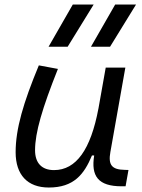

<svg xmlns="http://www.w3.org/2000/svg" viewBox="-20 -815 626 845"><path d="M194.8 10.3C304.7 10.3 350.1 -47.4 384.8 -130.9H394.5C379.9 -40 411.6 4.9 515.6 4.9H532.7L545.4 -66.9L528.8 -67.4C471.7 -68.4 455.6 -89.4 465.8 -146L531.7 -517.6H445.3L413.1 -336.4V-336.9C379.4 -157.2 315.4 -66.4 217.8 -66.4C164.1 -66.4 134.3 -97.2 134.3 -153.8C134.3 -231.9 166 -338.9 234.9 -511.7L150.9 -527.3C82.5 -362.3 48.8 -248 48.8 -145C48.8 -45.4 101.1 10.3 194.8 10.3ZM193.8 -609.4H277.8L392.1 -794.9H300.3ZM380.4 -609.4H464.4L578.6 -794.9H486.8Z"/></svg>

Font: Cascadia Code PL SemiLight
Style: Italic
Weight: 350
Italic angle: -10°
Monospace: yes
Designer: Aaron Bell
Foundry: Saja Typeworks
Version: Version 2404.023